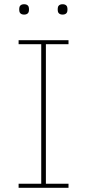

<svg xmlns="http://www.w3.org/2000/svg" viewBox="-20 -888 412 908"><path d="M94 -819C111 -819 117 -829 117 -840V-847C117 -858 111 -868 94 -868C77 -868 71 -858 71 -847V-840C71 -829 77 -819 94 -819ZM276 -819C293 -819 299 -829 299 -840V-847C299 -858 293 -868 276 -868C259 -868 253 -858 253 -847V-840C253 -829 259 -819 276 -819ZM304 0V-19H197V-679H304V-698H68V-679H175V-19H68V0Z"/></svg>

Font: IBM Plex Sans Thai Looped Thin
Style: Regular
Weight: 100
Designer: Mike Abbink, Paul van der Laan, Pieter van Rosmalen, Ben Mitchell, Mark Frömberg
Foundry: Bold Monday
Version: Version 1.1